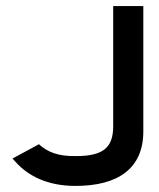

<svg xmlns="http://www.w3.org/2000/svg" viewBox="-20 -600 521 631"><path d="M108 -126 21 -79 32 -67C72 -23 134 11 228 11C369 11 451 -47 451 -168V-580H352V-185C352 -114 318 -87 229 -87C170 -86 135 -101 108 -126Z"/></svg>

Font: Charger
Style: ExBd
Weight: 400
Designer: Jasper
Foundry: Cannot Into Space Fonts
Version: Version 0.99